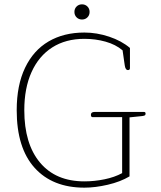

<svg xmlns="http://www.w3.org/2000/svg" viewBox="-20 -855 741 885"><path d="M323 -800Q323 -815 333 -825Q343 -835 358 -835Q373 -835 383 -825Q393 -815 393 -800Q393 -785 383 -775Q373 -765 358 -765Q343 -765 333 -775Q323 -785 323 -800ZM57 -347Q57 -462 95.5 -542.5Q134 -623 204 -664Q274 -705 369 -705Q426 -705 483 -686Q540 -667 579 -634V-541Q579 -532 570 -532Q558 -532 555 -554L545 -623Q513 -650 466.5 -663Q420 -676 369 -676Q283 -676 221 -636.5Q159 -597 125.5 -523Q92 -449 92 -347Q92 -192 164.5 -105.5Q237 -19 369 -19Q415 -19 461.5 -28.5Q508 -38 543 -57V-315H407Q399 -315 399 -326Q399 -339 416 -339H644Q651 -339 651 -331Q651 -325 647 -323Q643 -321 635 -320L577 -314V-42Q535 -17 477 -3.5Q419 10 369 10Q222 10 139.5 -81.5Q57 -173 57 -347Z"/></svg>

Font: Maitree ExtraLight
Style: Regular
Weight: 275
Designer: CadsonDemak Team
Foundry: CadsonDemak
Version: Version 1.003